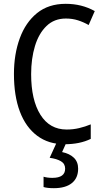

<svg xmlns="http://www.w3.org/2000/svg" viewBox="-20 -745 542 1005"><path d="M325 -648Q264 -648 223.5 -609Q183 -570 163 -504Q143 -438 143 -357Q143 -222 191.5 -144.5Q240 -67 329 -67Q363 -67 394.5 -74.5Q426 -82 455 -94V-18Q398 10 318 10Q234 10 174.5 -34.5Q115 -79 84 -161Q53 -243 53 -358Q53 -461 83.5 -544.5Q114 -628 174 -676.5Q234 -725 324 -725Q408 -725 476 -687L444 -614Q418 -629 388.5 -638.5Q359 -648 325 -648ZM389 138Q389 187 356 213.5Q323 240 262 240Q227 240 208 234V180Q228 186 254 186Q321 186 321 138Q321 112 299 99Q277 86 240 81L277 0H328L305 51Q344 59 366.5 80.5Q389 102 389 138Z"/></svg>

Font: Noto Sans Thai Looped Condensed
Style: Regular
Weight: 400
Width: 3
Designer: Sasikarn Vongin, Ben Mitchell
Foundry: The Fontpad Ltd
Version: Version 1.001; ttfautohint (v1.8.4.7-5d5b)